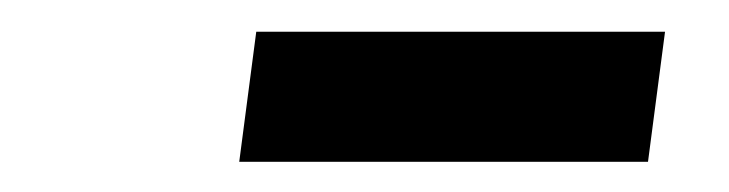

<svg xmlns="http://www.w3.org/2000/svg" viewBox="-20 -752 471 124"><path d="M145.5 -731.5H409.5L398.5 -647.5H134.5Z"/></svg>

Font: Merriweather 28pt SemiBold
Style: Italic
Weight: 600
Italic angle: -7.8°
Version: Version 2.101